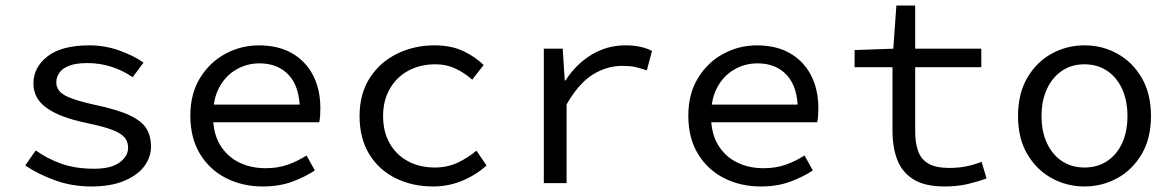

<svg xmlns="http://www.w3.org/2000/svg" viewBox="-20 -662 4240 694"><path d="M310.2 12Q239.3 12 177.4 -10.8Q115.5 -33.6 71.3 -64L109.2 -118.2Q151.1 -88.3 201.9 -70.2Q252.7 -52.1 320.3 -52.1Q381.8 -52.1 412.4 -74.8Q443 -97.5 443 -127.6Q443 -141.6 437.5 -153.9Q432 -166.3 416.6 -177.1Q401.3 -187.9 371.1 -197.8Q341 -207.6 291.3 -217.8Q196.5 -237.6 148.6 -271.8Q100.8 -305.9 100.8 -360.1Q100.8 -418.9 152 -458.5Q203.2 -498.1 303.4 -498.1Q358.6 -498.1 410.6 -479.7Q462.6 -461.3 498.8 -435.7L459.5 -383Q425.5 -406.6 383.8 -420.3Q342.2 -434 296.2 -434Q254.3 -434 229.8 -424.4Q205.4 -414.8 194.5 -398.8Q183.5 -382.8 183.5 -364.3Q183.5 -333.2 217.3 -315.8Q251 -298.4 325.5 -282.5Q406.1 -265.5 449.6 -244.8Q493 -224 509.4 -197.1Q525.8 -170.1 525.8 -132.5Q525.8 -93.1 500.9 -60.3Q476 -27.6 427.8 -7.8Q379.7 12 310.2 12Z M930 12Q857 12 797.5 -18Q738 -48 703 -105.5Q668 -163 668 -244Q668 -323 703 -380Q738 -437 794.5 -467.5Q851 -498 916 -498Q986 -498 1035.5 -469.5Q1085 -441 1111.5 -390Q1138 -339 1138 -270Q1138 -256 1137 -243Q1136 -230 1134 -220H723V-284H1085L1064 -261Q1064 -347 1024.5 -390Q985 -433 918 -433Q873 -433 834.5 -411Q796 -389 773 -347Q750 -305 750 -244Q750 -181 775 -139Q800 -97 843 -75.5Q886 -54 940 -54Q984 -54 1019.5 -66.5Q1055 -79 1088 -100L1118 -46Q1082 -22 1035.5 -5Q989 12 930 12Z M1545.8 12Q1470 12 1409.6 -18.1Q1349.3 -48.1 1314.5 -105Q1279.7 -161.9 1279.7 -242.4Q1279.7 -323.5 1316.9 -380.8Q1354.1 -438 1415.7 -468Q1477.4 -498.1 1550.6 -498.1Q1610.8 -498.1 1654.7 -477.3Q1698.5 -456.4 1728.2 -427L1686.9 -374.1Q1657 -400.1 1624.9 -414.8Q1592.8 -429.6 1554.3 -429.6Q1498.3 -429.6 1455.4 -406.1Q1412.5 -382.6 1388.6 -340.3Q1364.7 -298.1 1364.7 -242.4Q1364.7 -186.7 1388.1 -144.8Q1411.5 -102.9 1453.8 -79.7Q1496.2 -56.5 1552 -56.5Q1597.3 -56.5 1634.7 -74.2Q1672.2 -92 1702.2 -117.4L1738.6 -63.8Q1698.9 -28.3 1649.6 -8.2Q1600.2 12 1545.8 12Z M1945.7 0V-486.1H2014L2021.3 -371.2H2024.1Q2062 -430.1 2117.9 -464.1Q2173.8 -498.1 2240.6 -498.1Q2268 -498.1 2291.3 -493.5Q2314.6 -489 2336.8 -478.1L2318 -407.4Q2292.8 -416.3 2274.8 -420.1Q2256.7 -423.9 2228.5 -423.9Q2173.5 -423.9 2122.6 -392.4Q2071.8 -360.9 2028 -284.7V0Z M2730 12Q2657 12 2597.5 -18Q2538 -48 2503 -105.5Q2468 -163 2468 -244Q2468 -323 2503 -380Q2538 -437 2594.5 -467.5Q2651 -498 2716 -498Q2786 -498 2835.5 -469.5Q2885 -441 2911.5 -390Q2938 -339 2938 -270Q2938 -256 2937 -243Q2936 -230 2934 -220H2523V-284H2885L2864 -261Q2864 -347 2824.5 -390Q2785 -433 2718 -433Q2673 -433 2634.5 -411Q2596 -389 2573 -347Q2550 -305 2550 -244Q2550 -181 2575 -139Q2600 -97 2643 -75.5Q2686 -54 2740 -54Q2784 -54 2819.5 -66.5Q2855 -79 2888 -100L2918 -46Q2882 -22 2835.5 -5Q2789 12 2730 12Z M3394 12Q3323 12 3282 -13.5Q3241 -39 3223.5 -84Q3206 -129 3206 -189V-419H3069V-481L3209 -486L3220 -642H3288V-486H3527V-419H3288V-188Q3288 -145 3299 -115Q3310 -85 3337 -70Q3364 -55 3411 -55Q3446 -55 3474 -61Q3502 -67 3528 -77L3546 -17Q3513 -5 3476.5 3.5Q3440 12 3394 12Z M3900 12Q3835.9 12 3781.3 -18.1Q3726.7 -48.1 3693.2 -105Q3659.7 -161.9 3659.7 -242.4Q3659.7 -323.5 3693.2 -380.8Q3726.7 -438 3781.3 -468Q3835.9 -498.1 3900 -498.1Q3964.1 -498.1 4018.7 -468Q4073.3 -438 4106.8 -380.8Q4140.3 -323.5 4140.3 -242.4Q4140.3 -161.9 4106.8 -105Q4073.3 -48.1 4018.7 -18.1Q3964.1 12 3900 12ZM3900 -56.5Q3946.7 -56.5 3981.8 -79.7Q4016.8 -102.9 4036.1 -144.8Q4055.3 -186.7 4055.3 -242.4Q4055.3 -298.1 4036.1 -340.3Q4016.8 -382.6 3981.8 -406.1Q3946.7 -429.6 3900 -429.6Q3853.3 -429.6 3818.6 -406.1Q3783.8 -382.6 3764.2 -340.3Q3744.7 -298.1 3744.7 -242.4Q3744.7 -186.7 3764.2 -144.8Q3783.8 -102.9 3818.6 -79.7Q3853.3 -56.5 3900 -56.5Z"/></svg>

Font: Source Code Pro ExtraLight
Style: Regular
Weight: 200
Monospace: yes
Designer: Paul D. Hunt, Teo Tuominen
Foundry: Adobe
Version: Version 1.026;hotconv 1.1.0;makeotfexe 2.6.0